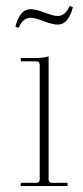

<svg xmlns="http://www.w3.org/2000/svg" viewBox="-20 -628 280 648"><path d="M43 -534 32 -538Q47 -597 83 -597Q100 -597 130.5 -585.5Q161 -574 174 -574Q201 -574 215 -608L226 -604Q211 -545 175 -545Q158 -545 127.5 -556.5Q97 -568 84 -568Q57 -568 43 -534ZM50 0V-11H102Q114 -11 114 -23V-409Q114 -421 102 -421H50V-432H95Q128 -432 144 -438V-23Q144 -11 156 -11H208V0Z"/></svg>

Font: Arapey Thin-Display
Style: Regular
Weight: 100
Designer: Eduardo Rodriguez Tunni
Foundry: Eduardo Rodriguez Tunni
Version: Version 4.000